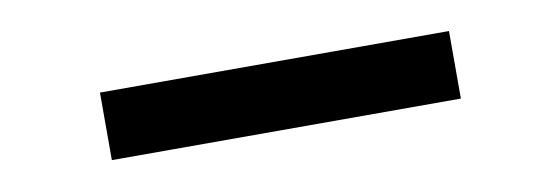

<svg xmlns="http://www.w3.org/2000/svg" viewBox="-26 -85 776 266"><g transform="rotate(-10 362.0 47.5)"><path d="M608 95V0H117V95Z"/></g></svg>

Font: Be Vietnam Pro SemiBold
Style: Regular
Weight: 600
Designer: Lam Bao, Tony Le, Vietanh Nguyen
Foundry: Yellow Type Foundry
Version: Version 1.002